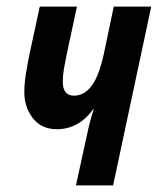

<svg xmlns="http://www.w3.org/2000/svg" viewBox="-20 -564 480 584"><path d="M324 0 440 -544H326L299 -415Q284 -339 261 -306Q238 -273 205 -273Q171 -273 171 -315Q171 -335 174.5 -355Q178 -375 183 -399L214 -544H101L69 -396Q63 -366 58.5 -337.5Q54 -309 54 -283Q54 -238 80 -204.5Q106 -171 153 -171Q219 -171 263 -231H265Q256 -205 249 -174L211 0Z"/></svg>

Font: Noto Sans Display Condensed
Style: Bold Italic
Weight: 700
Width: 3
Designer: Monotype Design team
Foundry: Monotype Imaging Inc.
Version: 1.000